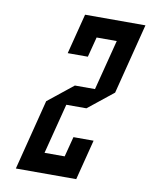

<svg xmlns="http://www.w3.org/2000/svg" viewBox="-78 -725 616 783"><g transform="rotate(10 230.5 -333.5)"><path d="M229.2 -83.3 250.8 -166.7H334.2L291.7 0H41.7L115.8 -291.7L220 -375H303.3L356.7 -583.3H273.3L251.7 -500H168.3L210.8 -666.7H460.8L386.7 -375L282.5 -291.7H199.2L145.8 -83.3Z"/></g></svg>

Font: Yulong
Style: Italic
Weight: 400
Italic angle: -14.25°
Designer: GGBotNet
Foundry: f0n7.com
Version: 1.00